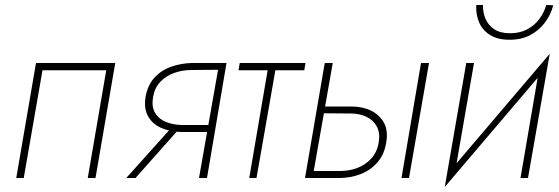

<svg xmlns="http://www.w3.org/2000/svg" viewBox="-20 -712 2237 768"><path d="M441 -460H124L45 0H75L150 -431H405L331 0H362Z M522 0 705 -206H670L485 0ZM808 0 886 -460H857L776 0ZM825 -212H706Q670 -213 642 -225Q614 -237 600 -261Q586 -285 592 -322Q598 -360 620.5 -384Q643 -408 676 -420Q709 -432 746 -432L864 -433L868 -460H748Q703 -459 663 -444.5Q623 -430 596.5 -400Q570 -370 562 -323Q555 -276 573 -245.5Q591 -215 625.5 -200Q660 -185 704 -184H821Z M939 -460 934 -431H1197L1202 -460ZM1054 -451 977 0H1006L1085 -451Z M1664 -460 1586 0H1616L1696 -460ZM1279 -460 1200 0H1230L1311 -460ZM1260 -259 1383 -258Q1419 -258 1446.5 -244.5Q1474 -231 1487.5 -205.5Q1501 -180 1495 -143Q1489 -105 1466 -79Q1443 -53 1410 -40.5Q1377 -28 1340 -28H1220L1216 0H1337Q1383 0 1423.5 -16Q1464 -32 1491 -64Q1518 -96 1525 -143Q1533 -190 1515.5 -221.5Q1498 -253 1464 -269.5Q1430 -286 1385 -286H1264Z M2164 -440 2179 -497 1774 -21 1759 36ZM1876 -460H1845L1759 36L1798 -11ZM2179 -497 2139 -450 2062 0H2092ZM1885 -692Q1883 -655 1896 -623.5Q1909 -592 1939.5 -572.5Q1970 -553 2018 -553Q2067 -553 2102.5 -572.5Q2138 -592 2161 -623.5Q2184 -655 2193 -691L2165 -692Q2157 -663 2138 -637Q2119 -611 2089.5 -595Q2060 -579 2020 -579Q1981 -579 1957 -595Q1933 -611 1922 -637Q1911 -663 1912 -692Z"/></svg>

Font: Jost ExtraLight
Style: Italic
Weight: 250
Italic angle: -5°
Version: Version 3.710